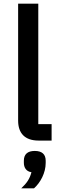

<svg xmlns="http://www.w3.org/2000/svg" viewBox="-20 -760 325 1038"><path d="M189 0C114 0 78 -40 78 -108V-740H187V-89H259V0ZM168 56C207 56 227 74 227 109V121C227 174 199 227 164 258H95C126 229 141 206 150 171C121 167 109 145 109 120V109C109 74 129 56 168 56Z"/></svg>

Font: Plexus Sans Medium
Style: Regular
Weight: 500
Version: Version 2.001;PS 002.001;hotconv 1.0.70;makeotf.lib2.5.58329